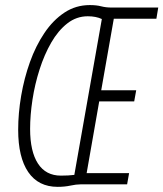

<svg xmlns="http://www.w3.org/2000/svg" viewBox="-20 -723 641 753"><path d="M206.1 9.8Q130.4 9.8 90.8 -48.1Q51.3 -106 51.3 -213.9Q51.3 -278.8 63 -347.4Q74.7 -416 97.4 -479.5Q120.1 -543 154.1 -593.5Q188 -644 232.7 -673.6Q277.3 -703.1 332 -703.1Q358.4 -703.1 377 -698.2Q395.5 -693.4 418 -693.4H600.6L593.3 -649.4H426.3L377 -369.1H514.2L506.3 -325.2H369.1L319.8 -43.9H486.3L478.5 0H295.9Q278.8 0 256.1 4.9Q233.4 9.8 206.1 9.8ZM218.8 -34.2Q249.5 -34.2 271.5 -37.1L379.4 -648.4Q356.4 -659.2 324.2 -659.2Q279.8 -659.2 243.9 -631.1Q208 -603 180.9 -555.9Q153.8 -508.8 135.3 -450.9Q116.7 -393.1 107.4 -332.3Q98.1 -271.5 98.1 -217.3Q98.1 -128.9 128.9 -81.5Q159.7 -34.2 218.8 -34.2Z"/></svg>

Font: Cascadia Mono PL ExtraLight
Style: Italic
Weight: 200
Italic angle: -10°
Monospace: yes
Designer: Aaron Bell
Foundry: Saja Typeworks
Version: Version 2404.023; ttfautohint (v1.8.4)